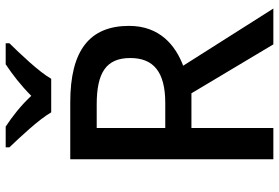

<svg xmlns="http://www.w3.org/2000/svg" viewBox="-173 -808 981 675"><g transform="rotate(-90 317.5 -470.5)"><path d="M260 -781H378C404 -826 466 -890 503 -928V-941H429C394 -918 354 -887 318 -851C285 -887 245 -918 210 -941H137V-928C173 -890 234 -826 260 -781ZM295 -714H95V0H205V-288H327L499 0H625L424 -317C495 -344 564 -399 564 -507C564 -646 478 -714 295 -714ZM288 -621C399 -621 451 -588 451 -503C451 -422 403 -380 293 -380H205V-621Z"/></g></svg>

Font: Noto Sans Lisu Medium
Style: Regular
Weight: 500
Designer: Monotype Design Team. David Williams.
Foundry: Monotype Imaging Inc.
Version: Version 2.102